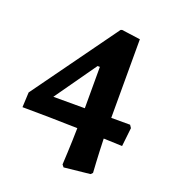

<svg xmlns="http://www.w3.org/2000/svg" viewBox="-116 -598 702 785"><g transform="rotate(20 235.0 -205.0)"><path d="M249 100 362 88 370 80C370 80 365 6 363 -67L444 -64L453 -145L445 -157H363V-499L282 -510C281 -510 277 -508 276 -508L10 -139L7 -74C80 -74 169 -72 247 -70C246 2 241 90 241 90ZM111 -157 238 -337H248V-157Z"/></g></svg>

Font: Alegreya SC
Style: Bold
Weight: 700
Designer: Juan Pablo del Peral
Foundry: Huerta Tipografica
Version: Version 2.007;PS 002.007;hotconv 1.0.88;makeotf.lib2.5.64775